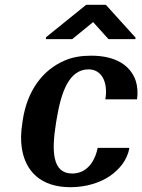

<svg xmlns="http://www.w3.org/2000/svg" viewBox="-20 -770 593 800"><path d="M73 -257C67 -220 66 -184 71 -152C86 -57 149 10 274 10C339 10 397 -9 437 -36C475 -62 511 -102 519 -154H387C373 -86 334 -47 281 -47C197 -47 195 -142 213 -255L216 -273C234 -384 267 -481 349 -481C403 -481 431 -429 419 -356H551C555 -383 553 -409 546 -432C525 -496 464 -538 360 -538C319 -538 282 -532 250 -518C158 -479 94 -393 75 -271ZM171 -607H281L368 -678L432 -607H544L545 -613L421 -750H339L172 -615Z"/></svg>

Font: Aerodynamic
Style: Obl
Weight: 500
Designer: Google
Version: Version 2.000980; 2014